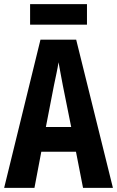

<svg xmlns="http://www.w3.org/2000/svg" viewBox="-20 -905 564 925"><path d="M399 -885H125V-786H399ZM380 0H524L347 -714H175L0 0H146L179 -174H346ZM283 -492 323 -293H201L240 -494C246 -524 258 -576 262 -605C269 -569 273 -542 283 -492Z"/></svg>

Font: Noto Sans Gurmukhi UI ExtraCondensed
Style: Bold
Weight: 700
Width: 2
Designer: Jelle Bosma - Monotype Design Team
Foundry: Monotype Imaging Inc.
Version: Version 2.004